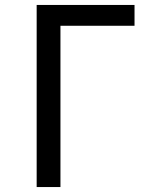

<svg xmlns="http://www.w3.org/2000/svg" viewBox="-20 -755 640 775"><path d="M128 0V-735H523V-651H224V0Z"/></svg>

Font: Iosevka SS04 Medium Extended
Style: Regular
Weight: 500
Width: 7
Monospace: yes
Designer: Belleve Invis
Foundry: Belleve Invis
Version: Version 19.0.0; ttfautohint (v1.8.4)